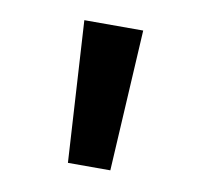

<svg xmlns="http://www.w3.org/2000/svg" viewBox="-45 -793 402 379"><g transform="rotate(10 155.5 -603.5)"><path d="M113 -462H198L214 -745H96Z"/></g></svg>

Font: Mluvka
Style: Bold
Weight: 700
Designer: Modified by Jiří Krblich, Original typeface by Gumpita Rahayu
Foundry: Gumpita Rahayu & Jiří Krblich
Version: Version 2.000;Glyphs 3.1.1 (3134)